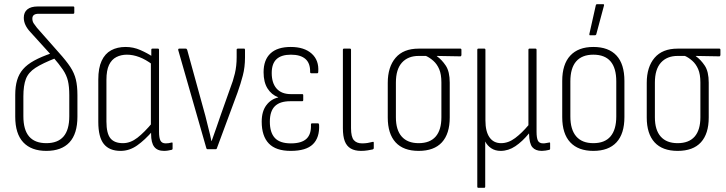

<svg xmlns="http://www.w3.org/2000/svg" viewBox="-20 -715 3481 920"><path d="M202 8Q130 8 91.5 -33Q53 -74 53 -156V-260Q53 -301 62 -331Q71 -361 90.5 -383.5Q110 -406 143.5 -424.5Q177 -443 227 -460L248 -437Q184 -412 150 -390Q116 -368 104 -336.5Q92 -305 92 -253V-158Q92 -93 119.5 -61Q147 -29 202 -29Q257 -29 284.5 -61Q312 -93 312 -158V-259Q312 -300 305.5 -327.5Q299 -355 281.5 -381Q264 -407 232 -444L125 -562Q110 -578 102 -595Q94 -612 94 -630Q94 -656 111 -670Q128 -684 161 -684H331Q336 -684 336 -679V-655Q336 -649 331 -649H165Q135 -649 135 -626Q135 -613 141.5 -603Q148 -593 157 -582L262 -463Q298 -423 317 -394Q336 -365 343.5 -334Q351 -303 351 -259V-156Q351 -74 313 -33Q275 8 202 8Z M558 8Q504 8 477.5 -25Q451 -58 451 -131V-334Q451 -389 467 -423.5Q483 -458 512.5 -474Q542 -490 582 -490Q619 -490 653 -475Q687 -460 712 -443L710 -406Q678 -430 647.5 -441.5Q617 -453 588 -453Q560 -453 537.5 -441.5Q515 -430 502.5 -404Q490 -378 490 -332V-133Q490 -76 509 -52.5Q528 -29 569 -29Q605 -29 638.5 -55Q672 -81 711 -128L712 -88Q674 -44 637 -18Q600 8 558 8ZM766 8Q734 8 719 -11.5Q704 -31 704 -73V-96L703 -106V-419L705 -434V-476Q705 -482 710 -482H737Q742 -482 742 -476V-84Q742 -54 749 -41Q756 -28 774 -28Q781 -28 788 -29Q795 -30 802 -32Q807 -34 807 -28V-3Q807 2 802 3Q794 5 784.5 6.5Q775 8 766 8Z M974 0Q971 0 969 -4L834 -475Q833 -482 839 -482H870Q875 -482 877 -476L964 -160Q971 -129 979 -99.5Q987 -70 993 -39H994Q1005 -71 1016 -101Q1027 -131 1037 -162L1082 -289Q1097 -327 1105.5 -363Q1114 -399 1114 -441V-477Q1114 -482 1120 -482H1150Q1154 -482 1154 -476V-440Q1154 -393 1143.5 -353Q1133 -313 1118 -271L1019 -4Q1018 0 1014 0Z M1373 8Q1302 8 1268 -27.5Q1234 -63 1234 -132Q1234 -181 1256 -210.5Q1278 -240 1313 -248V-249Q1281 -261 1262 -291Q1243 -321 1243 -369Q1243 -428 1276 -459Q1309 -490 1373 -490Q1438 -490 1473.5 -458Q1509 -426 1505 -371Q1505 -364 1500 -364H1472Q1466 -364 1466 -370Q1467 -412 1443.5 -432.5Q1420 -453 1374 -453Q1328 -453 1305 -431.5Q1282 -410 1282 -365Q1282 -317 1305.5 -290.5Q1329 -264 1374 -264H1428Q1433 -264 1433 -259V-236Q1433 -230 1428 -230H1371Q1321 -230 1297 -206Q1273 -182 1273 -132Q1273 -80 1297 -54Q1321 -28 1374 -28Q1425 -28 1448.5 -50Q1472 -72 1470 -118Q1470 -124 1475 -124H1504Q1508 -124 1509 -117Q1512 -56 1479.5 -24Q1447 8 1373 8Z M1710 8Q1680 8 1660.5 -3.5Q1641 -15 1632 -38.5Q1623 -62 1623 -101V-476Q1623 -482 1628 -482H1657Q1662 -482 1662 -476V-101Q1662 -59 1675.5 -43.5Q1689 -28 1715 -28Q1729 -28 1741.5 -30Q1754 -32 1765 -35Q1771 -37 1771 -31V-5Q1771 -1 1766 1Q1757 3 1742 5.5Q1727 8 1710 8Z M1986 8Q1913 8 1875.5 -33Q1838 -74 1838 -152V-318Q1838 -394 1875.5 -438Q1913 -482 1986 -482H2186Q2191 -482 2191 -476V-451Q2191 -449 2189.5 -447Q2188 -445 2186 -445L2073 -447V-446Q2097 -429 2116 -400.5Q2135 -372 2135 -319V-152Q2135 -74 2097.5 -33Q2060 8 1986 8ZM1986 -29Q2040 -29 2067.5 -60.5Q2095 -92 2095 -153V-320Q2095 -359 2084.5 -383.5Q2074 -408 2056.5 -423.5Q2039 -439 2021 -447H1986Q1935 -447 1906 -415Q1877 -383 1877 -319V-153Q1877 -92 1905 -60.5Q1933 -29 1986 -29Z M2272 185Q2267 185 2267 179V-476Q2267 -482 2272 -482H2301Q2306 -482 2306 -476V-138Q2306 -85 2325.5 -57Q2345 -29 2381 -29Q2416 -29 2448.5 -53.5Q2481 -78 2512 -115V-476Q2512 -482 2517 -482H2546Q2551 -482 2551 -476V-84Q2551 -54 2557.5 -41Q2564 -28 2583 -28Q2590 -28 2597 -29.5Q2604 -31 2611 -32Q2616 -34 2616 -28V-2Q2616 2 2612 3Q2604 5 2594 6.5Q2584 8 2576 8Q2546 8 2531 -9.5Q2516 -27 2515 -75V-76Q2483 -37 2449.5 -14.5Q2416 8 2379 8Q2353 8 2334 -4.5Q2315 -17 2305 -37V179Q2305 185 2300 185Z M2823 8Q2751 8 2712.5 -33Q2674 -74 2674 -154V-327Q2674 -407 2712.5 -448.5Q2751 -490 2823 -490Q2896 -490 2934 -449Q2972 -408 2972 -327V-154Q2972 -74 2934 -33Q2896 8 2823 8ZM2823 -29Q2878 -29 2905.5 -61.5Q2933 -94 2933 -157V-325Q2933 -389 2905.5 -421Q2878 -453 2823 -453Q2769 -453 2741 -421Q2713 -389 2713 -325V-157Q2713 -94 2741 -61.5Q2769 -29 2823 -29ZM2807 -546Q2803 -546 2804 -552L2835 -690Q2836 -693 2837.5 -694Q2839 -695 2841 -695H2870Q2876 -695 2874 -688L2837 -550Q2835 -546 2831 -546Z M3227 8Q3154 8 3116.5 -33Q3079 -74 3079 -152V-318Q3079 -394 3116.5 -438Q3154 -482 3227 -482H3427Q3432 -482 3432 -476V-451Q3432 -449 3430.5 -447Q3429 -445 3427 -445L3314 -447V-446Q3338 -429 3357 -400.5Q3376 -372 3376 -319V-152Q3376 -74 3338.5 -33Q3301 8 3227 8ZM3227 -29Q3281 -29 3308.5 -60.5Q3336 -92 3336 -153V-320Q3336 -359 3325.5 -383.5Q3315 -408 3297.5 -423.5Q3280 -439 3262 -447H3227Q3176 -447 3147 -415Q3118 -383 3118 -319V-153Q3118 -92 3146 -60.5Q3174 -29 3227 -29Z"/></svg>

Font: Sofia Sans Condensed ExtraLight
Style: Regular
Weight: 250
Version: Version 4.100